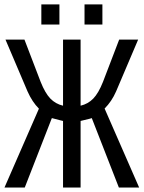

<svg xmlns="http://www.w3.org/2000/svg" viewBox="-20 -835 640 855"><path d="M260.7 0V-296.4L248.5 -299.3L210.9 -309.1L90.3 0H0L153.3 -351.1Q123.5 -380.9 102.5 -428.2L4.4 -658.7H88.9L161.1 -470.2Q181.2 -419.9 204.3 -396Q227.5 -372.1 260.7 -364.3V-658.7H338.9V-364.3Q372.1 -372.1 395.3 -396Q418.5 -419.9 438.5 -470.2L510.7 -658.7H595.2L497.1 -428.2Q477.5 -383.3 445.8 -351.6L599.6 0H509.3L388.7 -309.1L380.9 -306.6L338.9 -296.4V0ZM356.4 -725.6V-815.4H436V-725.6ZM164.1 -725.6V-815.4H244.6V-725.6Z"/></svg>

Font: Liberation Mono
Style: Regular
Weight: 400
Monospace: yes
Designer: Steve Matteson
Foundry: Ascender Corporation
Version: Version 2.1.5